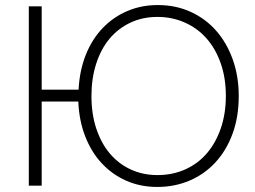

<svg xmlns="http://www.w3.org/2000/svg" viewBox="-20 -735 1011 760"><path d="M603 5Q535 5 479 -20Q423 -45 382 -89.5Q341 -134 317 -196Q293 -258 290 -333H145V0H94V-710H145V-380H291Q295 -457 320 -519Q345 -581 387 -624.5Q429 -668 484.5 -691.5Q540 -715 604 -715Q676 -715 735 -688Q794 -661 836 -613Q878 -565 901.5 -499Q925 -433 925 -355Q925 -272 900.5 -205.5Q876 -139 832.5 -92Q789 -45 730 -20Q671 5 603 5ZM342 -355Q342 -283 361.5 -225Q381 -167 415.5 -126.5Q450 -86 498 -64Q546 -42 603 -42Q664 -42 714.5 -65Q765 -88 800 -129.5Q835 -171 854.5 -228.5Q874 -286 874 -355Q874 -427 853.5 -485Q833 -543 797 -583.5Q761 -624 711 -646Q661 -668 603 -668Q544 -668 495.5 -645Q447 -622 413 -581Q379 -540 360.5 -482Q342 -424 342 -355Z"/></svg>

Font: Oxford Sans
Style: Regular
Weight: 300
Designer: Matt McInerney, Pablo Impallari, Rodrigo Fuenzalida
Foundry: Matt McInerney, Pablo Impallari, Rodrigo Fuenzalida
Version: Version 3.000g; ttfautohint (v1.5) -l 8 -r 28 -G 28 -x 14 -D